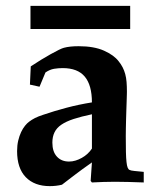

<svg xmlns="http://www.w3.org/2000/svg" viewBox="-20 -631 540 664"><path d="M477.1 -36.6V0Q448.7 -1 424.1 -1.7Q399.4 -2.4 377.4 -2.4Q356.9 -2.4 337.2 -1.7Q317.4 -1 297.9 0L293.5 -5.4L297.9 -69.3Q289.6 -64 263.7 -44.9Q237.8 -25.9 194.3 7.8Q174.3 12.7 152.3 12.7Q99.1 12.7 69.1 -18.3Q39.1 -49.3 39.1 -108.4Q39.1 -128.4 43 -144.8Q46.9 -161.1 53 -174.1Q59.1 -187 66.4 -196Q73.7 -205.1 81.1 -210.4Q89.4 -216.8 100.8 -222.7Q112.3 -228.5 128.9 -233.9Q167.5 -247.1 209.7 -258.3Q252 -269.5 297.9 -276.9Q297.9 -336.4 273.2 -366Q248.5 -395.5 196.8 -395.5Q182.1 -395.5 167.2 -393.1Q152.3 -390.6 137.2 -380.4L116.7 -331.1L83.5 -338.4L86.4 -401.4Q104 -413.1 121.8 -424.1Q139.6 -435.1 155.5 -443.8Q171.4 -452.6 183.3 -458.5Q195.3 -464.4 201.2 -465.8Q221.2 -471.2 252 -471.2Q305.2 -471.2 339.6 -455.8Q374 -440.4 390.1 -419.4Q398.4 -409.2 404.1 -398.2Q409.7 -387.2 413.1 -374.8Q416.5 -362.3 417.7 -347.4Q418.9 -332.5 418.9 -314Q418.9 -312.5 418.7 -303.5Q418.5 -294.4 418 -281Q417.5 -267.6 417 -251.2Q416.5 -234.9 416 -218.5Q415.5 -202.1 415.3 -186.8Q415 -171.4 415 -160.6Q415 -127 415.5 -105.2Q416 -83.5 417.5 -70.6Q418.9 -57.6 421.4 -51.5Q423.8 -45.4 427.7 -43.5Q432.1 -41 444.6 -39.8Q457 -38.6 477.1 -36.6ZM297.9 -235.8Q260.7 -228 234.6 -219.5Q208.5 -210.9 192.1 -199.7Q175.8 -188.5 168.5 -173.3Q161.1 -158.2 161.1 -137.7Q161.1 -106.4 176.8 -89.4Q192.4 -72.3 218.8 -72.3Q230 -72.3 241.2 -75.7Q252.4 -79.1 262.9 -85Q273.4 -90.8 282.5 -99.1Q291.5 -107.4 297.9 -117.2ZM85.4 -610.8H430.2V-530.8H85.4Z"/></svg>

Font: XB Kayhan
Style: Bold
Weight: 700
Designer: Behnam
Foundry: Irmug
Version: Version 7.300 2009